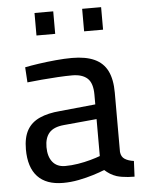

<svg xmlns="http://www.w3.org/2000/svg" viewBox="-52 -754 609 807"><g transform="rotate(-5 252.5 -351.0)"><path d="M182 10Q111 10 74.5 -29Q38 -68 38 -144Q38 -194 55.5 -225Q73 -256 108.5 -272Q144 -288 195 -292L345 -307V-348Q345 -397 323 -417Q301 -437 259 -437Q233 -437 198.5 -435Q164 -433 129.5 -430Q95 -427 69 -424L65 -488Q89 -493 123.5 -498Q158 -503 195.5 -506.5Q233 -510 264 -510Q322 -510 359 -493Q396 -476 413.5 -440.5Q431 -405 431 -349V-99Q433 -78 448 -68.5Q463 -59 486 -56L483 10Q469 10 455.5 9Q442 8 430 6Q418 4 408 1Q393 -4 381 -11.5Q369 -19 358 -29Q339 -21 310 -12Q281 -3 248 3.5Q215 10 182 10ZM197 -60Q223 -60 251 -64.5Q279 -69 304 -76Q329 -83 345 -89V-245L206 -232Q163 -228 144 -206.5Q125 -185 125 -146Q125 -106 143.5 -83Q162 -60 197 -60ZM325 -617V-712H405V-617ZM124 -617V-712H203V-617Z"/></g></svg>

Font: Cairo Play Medium
Style: Regular
Weight: 500
Version: Version 3.119